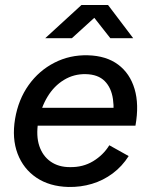

<svg xmlns="http://www.w3.org/2000/svg" viewBox="-20 -732 590 764"><path d="M252 12Q177 10 125 -25Q73 -60 50 -120.5Q27 -181 40 -259Q53 -336 94 -393.5Q135 -451 196.5 -482.5Q258 -514 330 -512Q403 -510 450 -475Q497 -440 515.5 -378Q534 -316 519 -232H426Q436 -292 429.5 -337.5Q423 -383 396.5 -409.5Q370 -436 321 -437Q274 -438 234.5 -414Q195 -390 169 -347Q143 -304 132 -247Q123 -191 136.5 -151Q150 -111 181.5 -89Q213 -67 258 -67Q310 -66 350.5 -90.5Q391 -115 415 -154L492 -111Q466 -70 428.5 -42Q391 -14 346 -0.5Q301 13 252 12ZM99 -232 106 -303H473L467 -232ZM160 -580 304 -712H409V-710L266 -580ZM419 -580 316 -711 317 -712H410L510 -580Z"/></svg>

Font: Figtree Light Medium
Style: Italic
Weight: 500
Italic angle: -9.5°
Version: Version 2.000